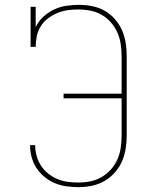

<svg xmlns="http://www.w3.org/2000/svg" viewBox="-20 -763 640 791"><path d="M303 8Q278 8 253.5 4.5Q229 1 206 -8.5Q183 -18 163.5 -34Q144 -50 130.5 -70.5Q117 -91 110.5 -115Q104 -139 104 -164V-165H125V-164Q125 -142 131 -120.5Q137 -99 149 -80.5Q161 -62 178.5 -48Q196 -34 216 -25.5Q236 -17 258 -14Q280 -11 303 -11Q328 -11 352.5 -16Q377 -21 398.5 -33.5Q420 -46 437 -65Q454 -84 464 -107Q474 -130 477.5 -155Q481 -180 481 -205V-358H242V-377H481V-530Q481 -555 477.5 -580Q474 -605 464 -628Q454 -651 437.5 -670Q421 -689 399.5 -701.5Q378 -714 353 -719Q328 -724 303 -724Q281 -724 259 -721Q237 -718 216.5 -709.5Q196 -701 178 -687.5Q160 -674 148 -655Q136 -636 131.5 -614Q127 -592 127 -570H106V-735H127V-651Q138 -675 158 -693.5Q178 -712 202 -723.5Q226 -735 252.5 -739Q279 -743 306 -743Q333 -743 360.5 -737.5Q388 -732 411.5 -718.5Q435 -705 453.5 -684Q472 -663 483 -637.5Q494 -612 498 -585Q502 -558 502 -530V-205Q502 -177 497.5 -149.5Q493 -122 482 -97Q471 -72 452 -51Q433 -30 409 -16.5Q385 -3 357.5 2.5Q330 8 303 8Z"/></svg>

Font: Iosevka HT Thin Extended
Style: Regular
Weight: 100
Width: 7
Monospace: yes
Designer: Belleve Invis
Foundry: Belleve Invis
Version: Version 32.3.0; ttfautohint (v1.8.4)